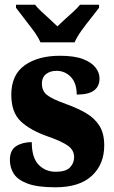

<svg xmlns="http://www.w3.org/2000/svg" viewBox="-20 -786 484 816"><path d="M215 10Q140 10 98 -5.5Q56 -21 39 -47Q22 -73 22 -106Q22 -148 49 -165Q76 -182 115 -182Q115 -116 144 -86Q173 -56 217 -56Q260 -56 277.5 -74.5Q295 -93 295 -118Q295 -148 269 -166.5Q243 -185 189 -204Q108 -232 68 -270.5Q28 -309 28 -383Q28 -468 85 -508.5Q142 -549 235 -549Q296 -549 332.5 -535Q369 -521 386 -499Q403 -477 403 -453Q403 -419 379.5 -401.5Q356 -384 306 -384Q306 -433 281 -459Q256 -485 220 -485Q193 -485 175.5 -471Q158 -457 158 -431Q158 -400 179.5 -382.5Q201 -365 263 -343Q310 -326 346 -305Q382 -284 402.5 -251.5Q423 -219 423 -168Q423 -88 370.5 -39Q318 10 215 10ZM152 -606Q142 -629 122.5 -655.5Q103 -682 82.5 -708Q62 -734 48 -753V-766H129Q138 -754 155.5 -737.5Q173 -721 192 -704Q211 -687 224 -674Q237 -687 256 -704Q275 -721 293 -737.5Q311 -754 320 -766H401V-753Q387 -734 366 -708Q345 -682 326 -655.5Q307 -629 297 -606Z"/></svg>

Font: Noto Serif Hebrew Condensed Black
Style: Regular
Weight: 900
Width: 3
Designer: Monotype Design Team
Foundry: Monotype Imaging Inc.
Version: Version 2.004; ttfautohint (v1.8.4.7-5d5b)